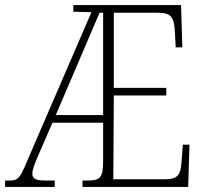

<svg xmlns="http://www.w3.org/2000/svg" viewBox="-22 -734 805 754"><path d="M-2 0H193V-25H156C120 -25 105 -32 105 -52C105 -68 113 -87 127 -121L184 -252H383V-105C383 -35 372 -25 320 -25H302V0H717L722 -166H696L691 -99C687 -49 679 -30 624 -30H423L425 -359H631V-389H425V-684H594C650 -684 662 -670 665 -605L668 -548H694L689 -714H266V-688L337 -686L83 -98C57 -34 47 -25 17 -25H-2ZM197 -282 369 -684H383V-282Z"/></svg>

Font: Noto Serif Thai Condensed ExtraLight
Style: Regular
Weight: 200
Width: 3
Designer: Monotype Design Team
Foundry: Monotype Imaging Inc.
Version: Version 2.002